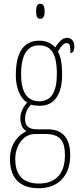

<svg xmlns="http://www.w3.org/2000/svg" viewBox="-20 -758 431 1020"><path d="M194 -658C207 -658 217 -666 217 -698C217 -729 207 -738 194 -738C180 -738 172 -729 172 -698C172 -666 180 -658 194 -658ZM186 242C292 242 353 173 353 67C353 -13 322 -71 234 -71H177C136 -71 113 -86 113 -126C113 -162 128 -183 144 -202C155 -198 177 -196 191 -196C270 -196 310 -257 310 -362C310 -426 301 -459 288 -485C308 -518 321 -529 333 -529C353 -529 354 -513 354 -476C368 -476 375 -489 375 -512C375 -536 362 -557 337 -557C308 -557 291 -531 273 -506C258 -525 227 -542 191 -542C111 -542 64 -489 64 -357C64 -288 90 -234 124 -213C106 -193 88 -165 88 -130C88 -91 104 -71 120 -61C84 -43 33 -1 33 87C33 180 78 242 186 242ZM188 -220C123 -220 92 -271 92 -364C92 -472 129 -517 186 -517C249 -517 282 -479 282 -365C282 -268 252 -220 188 -220ZM187 217C89 217 61 158 61 86C61 15 105 -46 165 -46H222C304 -46 325 -4 325 67C325 153 286 217 187 217Z"/></svg>

Font: Noto Serif Hebrew ExtraCondensed Thin
Style: Regular
Weight: 100
Width: 2
Designer: Monotype Design Team
Foundry: Monotype Imaging Inc.
Version: Version 2.004